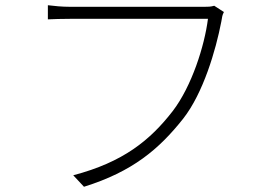

<svg xmlns="http://www.w3.org/2000/svg" viewBox="-20 -709 1040 734"><path d="M680 -255C757 -353 805 -517 826 -626C829 -645 830 -652 836 -663L799 -687C785 -683 775 -683 762 -683H248C215 -683 189 -686 163 -689V-635C188 -636 211 -637 247 -637H775C762 -534 713 -379 640 -284C554 -173 451 -89 260 -39L301 5C487 -53 588 -139 680 -255Z"/></svg>

Font: Glow Sans SC Normal Light
Style: Regular
Weight: 300
Designer: Ryoko NISHIZUKA (kana, bopomofo & ideographs); Paul D. Hunt (Latin, Greek & Cyrillic); Sandoll Communications, Soo-young
Version: Version 0.93